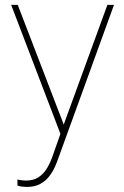

<svg xmlns="http://www.w3.org/2000/svg" viewBox="-20 -548 507 782"><path d="M417.5 -528.3H444.3L220.7 87.9Q219.7 90.8 218.3 94.2Q212.4 111.8 203.4 132.1Q194.3 152.3 179.9 170.9Q165.5 189.5 143.3 201.4Q121.1 213.4 88.4 213.4Q80.6 213.4 69.1 211.9Q57.6 210.4 51.3 208L50.8 183.1Q58.6 185.1 69.3 186.3Q80.1 187.5 85 187.5Q116.2 187.5 136.7 174.1Q157.2 160.6 171.4 137.2Q185.5 113.8 195.8 83L226.1 -2.9L25.4 -528.3H52.2L239.7 -40.5L243.2 -50.8Z"/></svg>

Font: Robert Sans Thin
Style: Regular
Weight: 100
Designer: Christian Robertson (extended by Adam Twardoch)
Foundry: Google
Version: Version 12.135;April 2, 2019;FontCreator 11.5.0.2425 64-bit;